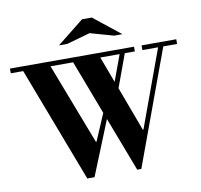

<svg xmlns="http://www.w3.org/2000/svg" viewBox="-121 -1088 1261 1204"><g transform="rotate(-10 509.5 -485.5)"><path d="M338 9 59 -724H-20V-754H770V-724H706L629 -514L734 -232H738L918 -724H818V-754H1039V-724H951L682 9H656L524 -337L384 9ZM431 -208H435L508 -379L377 -724H233ZM612 -558 673 -724H550ZM308 -844 479 -980H541L712 -844H659L510 -886L361 -844Z"/></g></svg>

Font: Libre Bodoni
Style: Regular
Weight: 400
Designer: Pablo Impallari, Rodrigo Fuenzalida
Foundry: Impallari Type
Version: Version 2.005;gftools[0.9.23]